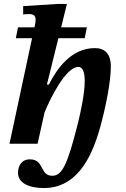

<svg xmlns="http://www.w3.org/2000/svg" viewBox="-20 -726 636 970"><path d="M202 224C356 224 438 92 486 -83C513 -180 540 -311 540 -391C540 -456 507 -483 460 -483C338 -483 266 -376 227 -299H217L275 -533H408L419 -588H289L318 -706H269L97 -695V-653C97 -653 116 -655 128 -655C152 -655 160 -644 160 -626C160 -617 158 -607 156 -596L154 -588H71L60 -533H142L28 0H170L205 -158C232 -224 311 -388 376 -388C399 -388 408 -359 408 -317C408 -257 390 -169 373 -101C321 106 294 162 244 162C180 162 205 79 131 79C87 79 71 115 71 147C71 198 125 224 202 224Z"/></svg>

Font: STIX Two Text
Style: Bold Italic
Weight: 700
Italic angle: -12°
Designer: Ross Mills, John Hudson & Paul Hanslow, Tiro Typeworks Ltd; with prior portions MicroPress Inc. and Coen Hoffman, Elsevi
Foundry: Tiro Typeworks Ltd
Version: Version 2.13 b171